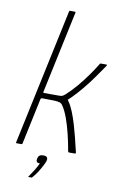

<svg xmlns="http://www.w3.org/2000/svg" viewBox="-95 -761 613 973"><g transform="rotate(10 211.5 -275.0)"><path d="M31 -4 180 -704Q181 -708 184 -708H209Q214 -708 213 -704L123 -281Q122 -279 122.5 -277Q123 -275 127 -275Q147 -275 166 -275Q185 -275 204 -275Q214 -275 219 -276.5Q224 -278 234 -286Q262 -311 289 -343Q316 -375 339 -407.5Q362 -440 377 -465Q379 -470 381 -471Q383 -472 386 -472H412Q415 -472 416 -471Q417 -470 415 -466Q415 -466 402.5 -447.5Q390 -429 369 -399.5Q348 -370 321.5 -337.5Q295 -305 267 -277Q263 -273 259 -269.5Q255 -266 251 -262Q252 -261 253.5 -259Q255 -257 256 -255Q269 -237 281 -207.5Q293 -178 303 -144Q313 -110 320.5 -80Q328 -50 332.5 -30Q337 -10 338 -8Q340 0 333 0Q330 0 326.5 0Q323 0 319.5 0Q316 0 312.5 0Q309 0 306 0Q302 0 301 -0.5Q300 -1 298 -7Q298 -7 293.5 -32Q289 -57 280 -94Q271 -131 258 -168Q245 -205 228 -230Q223 -238 214.5 -241.5Q206 -245 185.5 -246Q165 -247 122 -247Q116 -247 114 -240L64 -4Q63 0 59 0H34Q30 0 31 -4ZM200 59Q198 68 189 85.5Q180 103 168 122Q156 141 143 155Q140 158 140 158Q139 158 132 158Q125 158 121 158Q122 157 122 156.5Q122 156 125 152Q135 138 148 117Q161 96 168 80Q155 80 151.5 74.5Q148 69 150 59Q152 48 158.5 42.5Q165 37 178 37Q192 37 197 42.5Q202 48 200 59Z"/></g></svg>

Font: Glory Thin
Style: Italic
Weight: 100
Italic angle: -12°
Designer: Robert Leuschke
Foundry: Robert Leuschke
Version: Version 1.011